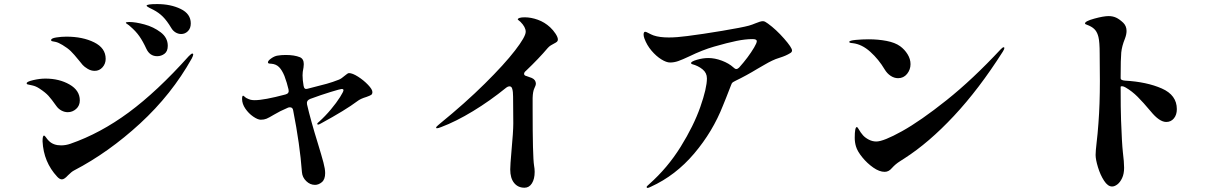

<svg xmlns="http://www.w3.org/2000/svg" viewBox="-20 -875 6040 943"><path d="M821 -738Q800 -773 780 -793Q760 -813 733 -827Q726 -830 713 -837Q700 -844 700 -847Q700 -855 752 -855Q818 -855 867.5 -831Q917 -807 917 -760Q917 -736 903 -722Q889 -708 870 -708Q855 -708 842 -716Q829 -724 821 -738ZM699 -635Q682 -672 664.5 -697Q647 -722 620 -745Q614 -751 606 -756Q598 -761 598 -763Q598 -767 615 -767Q645 -767 689.5 -755Q734 -743 769 -716.5Q804 -690 804 -650Q804 -623 788 -611Q772 -599 752 -599Q716 -599 699 -635ZM386 -556Q374 -570 368 -578Q343 -609 327.5 -624Q312 -639 287 -654Q267 -666 254 -669Q241 -672 239 -672Q231 -673 231 -678Q231 -687 256 -691Q281 -695 306 -695Q386 -695 442.5 -667Q499 -639 499 -586Q499 -562 483.5 -544.5Q468 -527 445 -527Q427 -527 410.5 -537Q394 -547 386 -556ZM261 -7Q194 -79 189 -181Q189 -209 196 -209Q200 -209 206 -200Q212 -191 220 -183Q242 -161 280 -161Q303 -161 326 -169Q473 -220 612.5 -323Q752 -426 907 -599Q920 -612 924 -612Q929 -612 929 -607Q929 -602 922 -588Q823 -411 668 -268.5Q513 -126 344 -38Q332 -32 314 -14Q296 6 284 6Q273 6 261 -7ZM257 -354Q233 -388 218 -404.5Q203 -421 174 -440Q156 -452 138.5 -455.5Q121 -459 118 -460Q111 -461 111 -466Q111 -474 143 -481.5Q175 -489 203 -489Q271 -489 321.5 -460Q372 -431 372 -382Q372 -356 354 -340Q336 -324 313 -324Q297 -324 282 -332Q267 -340 257 -354Z M1809 -423Q1809 -413 1803 -409Q1797 -405 1780 -399Q1750 -390 1735 -378Q1678 -335 1555 -268Q1546 -263 1543 -263Q1538 -263 1538 -267Q1538 -270 1547 -277Q1578 -305 1605.5 -338Q1633 -371 1650 -398Q1667 -425 1667 -432Q1667 -438 1658 -438Q1652 -438 1604.5 -423.5Q1557 -409 1503 -389Q1484 -381 1488 -362Q1506 -284 1542 -168Q1560 -109 1568.5 -77Q1577 -45 1577 -25Q1577 6 1561 19.5Q1545 33 1527 33Q1503 33 1484 14.5Q1465 -4 1463 -29Q1453 -165 1420 -332Q1418 -348 1404 -348Q1398 -348 1394 -346Q1354 -329 1326 -312Q1301 -297 1289 -292Q1277 -287 1261 -287Q1246 -287 1223.5 -302.5Q1201 -318 1185 -341.5Q1169 -365 1169 -389Q1169 -405 1174 -405Q1176 -405 1181.5 -400Q1187 -395 1191 -393Q1203 -387 1211 -385Q1219 -383 1231 -383Q1277 -383 1382 -411Q1402 -416 1397 -436Q1390 -467 1377 -502Q1365 -531 1350.5 -545.5Q1336 -560 1313 -562Q1310 -562 1305 -562.5Q1300 -563 1298 -564.5Q1296 -566 1296 -569Q1296 -577 1312.5 -588.5Q1329 -600 1344 -602Q1362 -605 1383 -605Q1426 -605 1453 -594Q1472 -586 1472 -560Q1472 -547 1467 -522Q1466 -517 1466 -505Q1466 -483 1471 -454Q1474 -434 1490 -439Q1554 -455 1584.5 -463.5Q1615 -472 1645 -484Q1657 -489 1673 -503Q1688 -516 1694 -516Q1711 -516 1738.5 -498.5Q1766 -481 1787.5 -458.5Q1809 -436 1809 -423Z M2720 -681Q2720 -674 2715.5 -670Q2711 -666 2701 -661Q2693 -657 2685 -652Q2677 -647 2670 -639Q2627 -588 2563 -527Q2554 -520 2554 -512Q2554 -504 2567 -501Q2580 -497 2592 -492Q2612 -483 2612 -463Q2612 -457 2604.5 -441.5Q2597 -426 2596 -394V-338Q2596 -105 2603 -62Q2606 -46 2606 -31Q2606 4 2592.5 25.5Q2579 47 2556 47Q2524 47 2505 23.5Q2486 0 2486 -43Q2486 -64 2492 -132Q2501 -229 2501 -269L2500 -400Q2500 -425 2496 -438Q2493 -451 2482 -451Q2475 -451 2467 -445Q2387 -380 2303 -329Q2219 -278 2147 -251Q2132 -245 2126 -245Q2122 -245 2122 -248Q2122 -252 2130.5 -259Q2139 -266 2141 -268Q2265 -369 2361 -464Q2457 -559 2509.5 -627Q2562 -695 2562 -719Q2562 -742 2536 -768Q2532 -772 2527.5 -775Q2523 -778 2523 -780Q2523 -784 2531.5 -787Q2540 -790 2557 -790Q2588 -790 2621.5 -778Q2655 -766 2682 -741Q2697 -727 2708.5 -709.5Q2720 -692 2720 -681Z M3870 -627Q3870 -619 3861 -614Q3840 -601 3811 -592Q3788 -585 3772 -577Q3755 -569 3733 -556Q3711 -543 3700 -537Q3646 -504 3592 -478Q3578 -472 3574 -465L3571 -458L3546 -394L3531 -357Q3481 -229 3389.5 -121Q3298 -13 3177 42Q3165 48 3161 48Q3156 48 3156 43Q3156 40 3169 29Q3259 -51 3323 -154Q3387 -257 3419.5 -349.5Q3452 -442 3452 -490Q3452 -517 3430.5 -534.5Q3409 -552 3379 -560Q3374 -562 3374 -565Q3374 -573 3403 -581.5Q3432 -590 3459 -590Q3491 -590 3525.5 -577Q3560 -564 3582 -544Q3590 -536 3596 -536Q3603 -536 3610 -543Q3655 -593 3684 -642Q3697 -664 3697 -673Q3697 -683 3676 -683Q3641 -683 3597 -674Q3553 -665 3487 -646Q3431 -630 3365 -598Q3331 -582 3311 -575Q3291 -568 3271 -568Q3253 -568 3228 -583.5Q3203 -599 3180 -626Q3157 -653 3145 -686Q3141 -697 3141 -705Q3141 -719 3149 -719Q3153 -719 3166 -712Q3179 -705 3190 -701Q3219 -691 3265 -691Q3304 -691 3356 -698Q3428 -707 3526.5 -723.5Q3625 -740 3658 -749Q3666 -751 3675 -754.5Q3684 -758 3689 -760Q3715 -771 3727 -771Q3733 -771 3739 -767.5Q3745 -764 3752 -759Q3792 -730 3831 -685.5Q3870 -641 3870 -627Z M4325 -534Q4296 -583 4254.5 -620.5Q4213 -658 4168 -663Q4151 -664 4151 -669Q4151 -676 4183 -679Q4215 -682 4246 -682Q4293 -682 4334.5 -674Q4376 -666 4401 -648Q4423 -632 4437.5 -608.5Q4452 -585 4452 -560Q4452 -533 4435 -512Q4418 -491 4391 -491Q4372 -491 4354.5 -502.5Q4337 -514 4325 -534ZM4178 -198Q4178 -250 4188 -251Q4192 -251 4199 -238Q4206 -225 4219 -210Q4230 -198 4247.5 -189Q4265 -180 4284 -180Q4319 -180 4410 -230.5Q4501 -281 4629 -383Q4757 -485 4895 -633Q4905 -643 4909 -643Q4913 -643 4913 -639Q4913 -634 4905 -621Q4788 -437 4665 -305.5Q4542 -174 4422 -97Q4416 -93 4402.5 -84.5Q4389 -76 4379.5 -68Q4370 -60 4360 -49Q4345 -31 4325 -31Q4299 -31 4269 -52Q4239 -73 4215 -102.5Q4191 -132 4184 -156Q4178 -176 4178 -198Z M5505 -479Q5612 -473 5686 -440.5Q5760 -408 5760 -339Q5760 -311 5745.5 -293.5Q5731 -276 5708 -276Q5674 -276 5631 -329Q5595 -372 5567.5 -399.5Q5540 -427 5509 -445Q5499 -451 5491.5 -451.5Q5484 -452 5484 -448Q5484 -339 5486 -285Q5490 -172 5495 -127Q5501 -79 5501 -51Q5501 -21 5491 0Q5481 21 5467.5 31Q5454 41 5442 41Q5421 41 5402.5 12.5Q5384 -16 5372.5 -54Q5361 -92 5361 -114Q5361 -132 5366 -175Q5371 -215 5375 -271Q5382 -361 5382 -478L5381 -613Q5381 -668 5375 -693Q5370 -714 5359.5 -727Q5349 -740 5329 -749Q5323 -752 5318 -753.5Q5313 -755 5311 -756.5Q5309 -758 5309 -760Q5309 -771 5354.5 -783.5Q5400 -796 5425 -796Q5445 -796 5461.5 -788.5Q5478 -781 5497 -763Q5513 -747 5513 -723Q5513 -706 5505 -685Q5490 -648 5487 -617Q5484 -586 5484 -499V-490Q5484 -481 5505 -479Z"/></svg>

Font: Shippori Mincho B1 ExtraBold
Style: Regular
Weight: 800
Designer: FONTDASU
Foundry: FONTDASU / Google Inc. / but / Adobe
Version: Version 3.110; ttfautohint (v1.8.3)